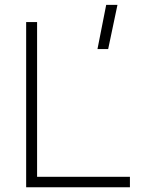

<svg xmlns="http://www.w3.org/2000/svg" viewBox="-20 -786 626 806"><path d="M89.8 0H525.4V-43.9H135.7V-693.4H89.8ZM389.2 -580.1H434.1L473.1 -765.6H425.8Z"/></svg>

Font: Cascadia Code PL ExtraLight
Style: Regular
Weight: 200
Monospace: yes
Designer: Aaron Bell
Foundry: Saja Typeworks
Version: Version 2404.023